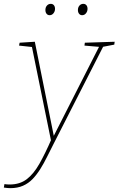

<svg xmlns="http://www.w3.org/2000/svg" viewBox="-70 -742 616 998"><path d="M-50 233 -47 215Q-40 216 -33.5 216.5Q-27 217 -20 217Q33 217 69 189.5Q105 162 135 109Q165 56 198 -20L196 -7L95 -503L103 -497L29 -505L32 -520L111 -525L211 -29H206L447 -503L451 -498L369 -505L371 -520L526 -525L524 -510L456 -497L468 -503L209 5Q191 40 174.5 73.5Q158 107 139.5 136.5Q121 166 99.5 188.5Q78 211 49.5 223.5Q21 236 -16 236Q-30 236 -50 233ZM188 -663Q178 -663 172 -670.5Q166 -678 166 -690Q166 -704 174 -713Q182 -722 194 -722Q204 -722 210 -715Q216 -708 216 -696Q216 -683 208 -673Q200 -663 188 -663ZM357 -663Q347 -663 341 -670.5Q335 -678 335 -690Q335 -704 343 -713Q351 -722 363 -722Q373 -722 379 -715Q385 -708 385 -696Q385 -683 377 -673Q369 -663 357 -663Z"/></svg>

Font: Bitter Thin Thin
Style: Italic
Weight: 250
Italic angle: -9°
Version: Version 2.002